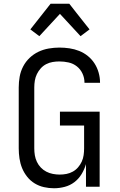

<svg xmlns="http://www.w3.org/2000/svg" viewBox="-20 -997 640 1025"><path d="M268 8Q241 8 214.5 2Q188 -4 165 -18Q142 -32 125 -53.5Q108 -75 98 -99.5Q88 -124 84 -151Q80 -178 80 -205V-530Q80 -559 85 -587.5Q90 -616 103.5 -642Q117 -668 138 -688Q159 -708 185 -720.5Q211 -733 240 -738Q269 -743 297 -743Q324 -743 351 -739Q378 -735 403 -725Q428 -715 449 -698Q470 -681 484.5 -658.5Q499 -636 506.5 -609.5Q514 -583 514 -557V-555H431V-556Q431 -581 420.5 -604Q410 -627 390.5 -642.5Q371 -658 346.5 -663.5Q322 -669 297 -669Q279 -669 261 -666Q243 -663 226.5 -654.5Q210 -646 197.5 -632Q185 -618 177 -601.5Q169 -585 166 -567Q163 -549 163 -530V-205Q163 -186 166 -168Q169 -150 177 -133Q185 -116 198 -102.5Q211 -89 227.5 -80.5Q244 -72 262.5 -68.5Q281 -65 299 -65Q317 -65 335 -68.5Q353 -72 369 -81Q385 -90 397 -104Q409 -118 416.5 -134.5Q424 -151 426.5 -169Q429 -187 429 -205V-327H300V-401H512V0H439V-121Q431 -93 415.5 -67.5Q400 -42 377 -24.5Q354 -7 325.5 0.5Q297 8 268 8ZM190 -804 142 -840 250 -977H350L386 -931L458 -840L410 -804L300 -923Z"/></svg>

Font: Iosevka Aile
Style: Regular
Weight: 400
Designer: Belleve Invis
Foundry: Belleve Invis
Version: Version 28.0.1; ttfautohint (v1.8.4)